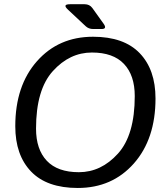

<svg xmlns="http://www.w3.org/2000/svg" viewBox="-20 -892 779 926"><path d="M307.1 -846.2Q279.8 -871.6 317.4 -871.6H388.2Q412.1 -871.6 425.3 -853.5L479.5 -777.8Q498 -752 469.7 -752H429.7Q407.2 -752 392.6 -766.1ZM53.7 -283.2Q53.7 -478.5 158.2 -596.7Q262.7 -714.8 428.7 -714.8Q577.6 -714.8 653.8 -635.5Q730 -556.2 730 -417Q730 -221.7 625.5 -103.5Q521 14.6 355 14.6Q206.1 14.6 129.9 -64.7Q53.7 -144 53.7 -283.2ZM153.8 -271.5Q153.8 -171.4 205.8 -116.5Q257.8 -61.5 360.4 -61.5Q467.8 -61.5 548.8 -151.1Q629.9 -240.7 629.9 -428.7Q629.9 -528.8 577.9 -583.7Q525.9 -638.7 423.3 -638.7Q315.9 -638.7 234.9 -549.1Q153.8 -459.5 153.8 -271.5Z"/></svg>

Font: Istok Web
Style: Italic
Weight: 400
Italic angle: -13°
Designer: Andrey V. Panov
Foundry: Andrey V. Panov
Version: Version 1.0.2g